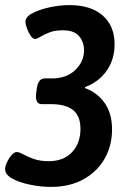

<svg xmlns="http://www.w3.org/2000/svg" viewBox="-23 -727 513 754"><path d="M177 7Q138 7 96 -1.5Q54 -10 25.5 -25.5Q-3 -41 -3 -63Q-3 -74 4.5 -90Q12 -106 22.5 -118Q33 -130 43 -130Q52 -130 68 -121Q84 -112 109 -103Q134 -94 168 -94Q227 -94 260 -129.5Q293 -165 293 -221Q293 -272 263.5 -295Q234 -318 178 -318H141Q114 -318 119 -361L121 -376Q126 -419 152 -419H181Q238 -419 272.5 -452Q307 -485 307 -530Q307 -561 288 -584.5Q269 -608 224 -608Q192 -608 170.5 -599.5Q149 -591 135.5 -582.5Q122 -574 115 -574Q106 -574 97.5 -586.5Q89 -599 83 -615Q77 -631 77 -642Q77 -661 105 -675.5Q133 -690 173 -698.5Q213 -707 249 -707Q334 -707 380.5 -666Q427 -625 427 -553Q427 -494 396 -449.5Q365 -405 311 -385V-381Q360 -363 388.5 -322Q417 -281 417 -219Q417 -155 388 -104Q359 -53 305 -23Q251 7 177 7Z"/></svg>

Font: Asap Condensed Condensed SemiBold
Style: Italic
Weight: 600
Width: 3
Italic angle: -6°
Designer: Pablo Cosgaya
Foundry: Omnibus-Type
Version: Version 3.001; ttfautohint (v1.8.4.7-5d5b)